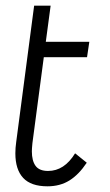

<svg xmlns="http://www.w3.org/2000/svg" viewBox="-20 -645 385 675"><path d="M34 -106Q34 -125 37 -146L100 -625H158L141 -498H294L286 -444H134L94 -142Q92 -122 92 -113Q92 -80 105 -62Q118 -44 149 -44Q206 -44 244 -106L285 -73Q257 -31 224 -10.5Q191 10 147 10Q89 10 61.5 -19.5Q34 -49 34 -106Z"/></svg>

Font: Bellota
Style: Italic
Weight: 400
Italic angle: -7.5°
Designer: Kemie Guaida
Foundry: Kemie Guaida
Version: Version 4.001